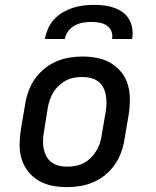

<svg xmlns="http://www.w3.org/2000/svg" viewBox="-20 -760 640 788"><path d="M255 8Q223 8 193 2Q163 -4 138 -19Q113 -34 95 -57Q77 -80 68.5 -108.5Q60 -137 60.5 -168.5Q61 -200 66 -231L83 -331Q87 -358 96.5 -384.5Q106 -411 122.5 -435Q139 -459 161.5 -477.5Q184 -496 210.5 -507.5Q237 -519 264 -523.5Q291 -528 318 -528Q350 -528 380 -522Q410 -516 435 -501Q460 -486 478.5 -463Q497 -440 505 -411.5Q513 -383 513 -351.5Q513 -320 508 -289L491 -189Q487 -162 477.5 -135.5Q468 -109 451.5 -85Q435 -61 412.5 -42.5Q390 -24 363.5 -12.5Q337 -1 309.5 3.5Q282 8 255 8ZM256 -76Q272 -76 289 -79Q306 -82 322 -90Q338 -98 351 -110.5Q364 -123 373.5 -138Q383 -153 389 -169.5Q395 -186 397 -203L414 -303Q417 -320 417 -337.5Q417 -355 414 -371.5Q411 -388 403 -402.5Q395 -417 382 -426.5Q369 -436 352 -440Q335 -444 317 -444Q301 -444 284 -441Q267 -438 251.5 -430Q236 -422 222.5 -409.5Q209 -397 199.5 -382Q190 -367 184.5 -350.5Q179 -334 176 -317L160 -217Q157 -200 156.5 -182.5Q156 -165 159.5 -148.5Q163 -132 171 -117.5Q179 -103 192 -93.5Q205 -84 221.5 -80Q238 -76 256 -76ZM164 -600Q168 -621 177 -642Q186 -663 202 -680.5Q218 -698 238 -709.5Q258 -721 279.5 -728Q301 -735 323 -737.5Q345 -740 366 -740Q387 -740 408 -737.5Q429 -735 448.5 -728Q468 -721 484 -709.5Q500 -698 510 -680.5Q520 -663 523 -642Q526 -621 522 -600H440Q443 -617 437 -632Q431 -647 418 -655.5Q405 -664 388.5 -667Q372 -670 355 -670Q338 -670 320.5 -667Q303 -664 287 -655.5Q271 -647 260 -632Q249 -617 246 -600Z"/></svg>

Font: Iosevka Etoile Medium
Style: Italic
Weight: 500
Italic angle: -9°
Designer: Belleve Invis
Foundry: Belleve Invis
Version: Version 22.1.2; ttfautohint (v1.8.4)